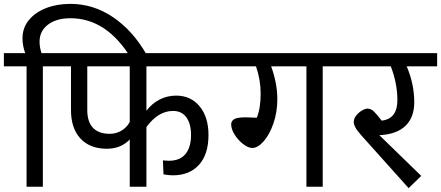

<svg xmlns="http://www.w3.org/2000/svg" viewBox="-40 -963 2274 990"><path d="M715 -683 637 -661Q511 -869 323 -869Q251 -869 207.5 -836Q164 -803 164 -748Q164 -719 174 -689H301V-621H181V0H97V-621H-20V-689H90Q76 -727 76 -765Q76 -819 108.5 -859Q141 -899 197 -921Q253 -943 323 -943Q442 -943 543.5 -874Q645 -805 715 -683Z M715 -621V-392Q744 -430 783.5 -450Q823 -470 868 -470Q944 -470 989.5 -414.5Q1035 -359 1035 -267Q1035 -167 986 -113Q937 -59 851 -59Q830 -59 803 -64L800 -136Q822 -134 830 -134Q888 -134 916.5 -169Q945 -204 945 -267Q945 -325 921 -358Q897 -391 852 -391Q776 -391 715 -308V0H629V-244Q584 -196 511 -196Q424 -196 375 -248.5Q326 -301 326 -396V-621H231V-689H1113V-621ZM629 -334V-621H410V-396Q410 -335 439.5 -304Q469 -273 526 -273Q559 -273 586.5 -289.5Q614 -306 629 -334Z M1744 -621H1624V0H1540V-621H1358Q1390 -533 1390 -452Q1390 -385 1370 -327Q1350 -269 1319.5 -234.5Q1289 -200 1261 -200Q1240 -200 1214 -220Q1188 -240 1170 -268.5Q1152 -297 1152 -322Q1152 -338 1166.5 -348Q1181 -358 1228 -358Q1238 -358 1284 -356Q1304 -404 1304 -481Q1304 -551 1280 -621H1073V-689H1744Z M2214 -621H2057Q2096 -530 2096 -436Q2096 -357 2050 -313.5Q2004 -270 1916 -266L2132 -56L2067 7L1824 -264Q1801 -290 1792.5 -306Q1784 -322 1784 -334Q1784 -351 1796.5 -367Q1809 -383 1826 -393Q1843 -403 1855 -403Q1872 -403 1886.5 -389.5Q1901 -376 1928 -341Q2009 -350 2009 -447Q2009 -533 1975 -621H1704V-689H2214Z"/></svg>

Font: FiraGOUPP
Style: Medium
Weight: 400
Designer: bBox Type
Foundry: bBox Type GmbH
Version: Version 1.001